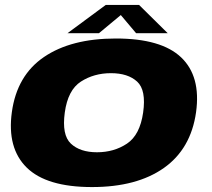

<svg xmlns="http://www.w3.org/2000/svg" viewBox="-20 -753 860 778"><path d="M353 5Q168.5 5 88.2 -74Q8 -153 28 -298.5Q48.5 -447.5 158.5 -522.2Q268.5 -597 449.5 -597Q633.5 -597 714 -520.5Q794.5 -444 774.5 -298.5Q753.5 -149.5 643.8 -72.2Q534 5 353 5ZM373 -136Q442 -136 494.5 -171Q547 -206 560 -297Q573 -388 535.8 -422.2Q498.5 -456.5 429.5 -456.5Q361 -456.5 308 -422.5Q255 -388.5 242.5 -297Q230 -206 267.2 -171Q304.5 -136 373 -136ZM253.5 -618.5 408.5 -733H543.5L659.5 -618.5H531.5L469.5 -692L381 -618.5Z"/></svg>

Font: Anybody ExtraExpanded ExtraBold
Style: Italic
Weight: 800
Width: 8
Italic angle: -10°
Designer: Tyler Finck
Foundry: Etcetera Type Company
Version: Version 1.010; ttfautohint (v1.8.3) -l 8 -r 50 -G 200 -x 14 